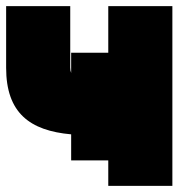

<svg xmlns="http://www.w3.org/2000/svg" viewBox="-20 -576 602 626"><path d="M0 -556V-355C0 -208 77 -150 212 -138V-53H333V30H542V-556H333V-404H212V-338C210 -343 209 -349 209 -356V-556Z"/></svg>

Font: Repo ExtraBlack
Style: Regular
Weight: 400
Designer: Stefan Peev
Foundry: Context Ltd
Version: Version 001.502